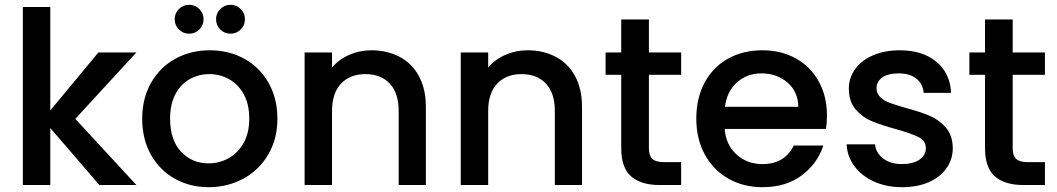

<svg xmlns="http://www.w3.org/2000/svg" viewBox="-20 -769 4393 798"><path d="M293 -275 547 0H393L189 -237V0H75V-740H189V-310L389 -551H547Z M571 -276Q571 -360 608 -425Q645 -490 709 -525Q773 -560 852 -560Q931 -560 995 -525Q1059 -490 1096 -425Q1133 -360 1133 -276Q1133 -192 1095 -127Q1057 -62 991.5 -26.5Q926 9 847 9Q769 9 706 -26.5Q643 -62 607 -126.5Q571 -191 571 -276ZM1016 -276Q1016 -336 993 -377.5Q970 -419 932 -440Q894 -461 850 -461Q806 -461 768.5 -440Q731 -419 709 -377.5Q687 -336 687 -276Q687 -187 732.5 -138.5Q778 -90 847 -90Q891 -90 929.5 -111Q968 -132 992 -174Q1016 -216 1016 -276ZM706 -689Q706 -714 723.5 -731.5Q741 -749 766 -749Q791 -749 808.5 -731.5Q826 -714 826 -689Q826 -664 808.5 -646.5Q791 -629 766 -629Q741 -629 723.5 -646.5Q706 -664 706 -689ZM878 -689Q878 -714 895.5 -731.5Q913 -749 938 -749Q963 -749 980.5 -731.5Q998 -714 998 -689Q998 -664 980.5 -646.5Q963 -629 938 -629Q913 -629 895.5 -646.5Q878 -664 878 -689Z M1750 -325V0H1637V-308Q1637 -382 1600 -421.5Q1563 -461 1499 -461Q1435 -461 1397.5 -421.5Q1360 -382 1360 -308V0H1246V-551H1360V-488Q1388 -522 1431.5 -541Q1475 -560 1524 -560Q1589 -560 1640.5 -533Q1692 -506 1721 -453Q1750 -400 1750 -325Z M2399 -325V0H2286V-308Q2286 -382 2249 -421.5Q2212 -461 2148 -461Q2084 -461 2046.5 -421.5Q2009 -382 2009 -308V0H1895V-551H2009V-488Q2037 -522 2080.5 -541Q2124 -560 2173 -560Q2238 -560 2289.5 -533Q2341 -506 2370 -453Q2399 -400 2399 -325Z M2677 -458V-153Q2677 -122 2691.5 -108.5Q2706 -95 2741 -95H2811V0H2721Q2644 0 2603 -36Q2562 -72 2562 -153V-458H2497V-551H2562V-688H2677V-551H2811V-458Z M3413 -233H2992Q2997 -167 3041 -127Q3085 -87 3149 -87Q3241 -87 3279 -164H3402Q3377 -88 3311.5 -39.5Q3246 9 3149 9Q3070 9 3007.5 -26.5Q2945 -62 2909.5 -126.5Q2874 -191 2874 -276Q2874 -361 2908.5 -425.5Q2943 -490 3005.5 -525Q3068 -560 3149 -560Q3227 -560 3288 -526Q3349 -492 3383 -430.5Q3417 -369 3417 -289Q3417 -258 3413 -233ZM3298 -325Q3297 -388 3253 -426Q3209 -464 3144 -464Q3085 -464 3043 -426.5Q3001 -389 2993 -325Z M3499 -169H3617Q3620 -134 3650.5 -110.5Q3681 -87 3727 -87Q3775 -87 3801.5 -105.5Q3828 -124 3828 -153Q3828 -184 3798.5 -199Q3769 -214 3705 -232Q3643 -249 3604 -265Q3565 -281 3536.5 -314Q3508 -347 3508 -401Q3508 -445 3534 -481.5Q3560 -518 3608.5 -539Q3657 -560 3720 -560Q3814 -560 3871.5 -512.5Q3929 -465 3933 -383H3819Q3816 -420 3789 -442Q3762 -464 3716 -464Q3671 -464 3647 -447Q3623 -430 3623 -402Q3623 -380 3639 -365Q3655 -350 3678 -341.5Q3701 -333 3746 -320Q3806 -304 3844.5 -287.5Q3883 -271 3911 -239Q3939 -207 3940 -154Q3940 -107 3914 -70Q3888 -33 3840.5 -12Q3793 9 3729 9Q3664 9 3612.5 -14.5Q3561 -38 3531 -78.5Q3501 -119 3499 -169Z M4189 -458V-153Q4189 -122 4203.5 -108.5Q4218 -95 4253 -95H4323V0H4233Q4156 0 4115 -36Q4074 -72 4074 -153V-458H4009V-551H4074V-688H4189V-551H4323V-458Z"/></svg>

Font: IBM-Poppins
Style: Poppins-Medium
Weight: 500
Designer: Mike Abbink, Paul van der Laan, Pieter van Rosmalen, Ben Mitchell, Mark Frömberg
Foundry: Bold Monday
Version: Version 1.1